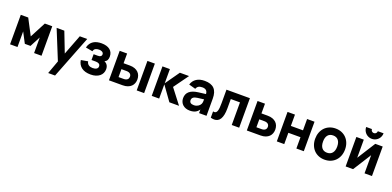

<svg xmlns="http://www.w3.org/2000/svg" viewBox="7 -1911 6749 3303"><g transform="rotate(20 3382.0 -259.5)"><path d="M69 0V-540H205L357 -249.5L509 -540H645V0H509V-285.5L409 -94.5H305L205 -285.5V0Z M854 240 943 -4.5 725 -540H866L1008 -172.5L1149 -540H1285L980 240Z M1546 15Q1441.5 15 1379.8 -31Q1318 -77 1305 -162L1431.5 -184.5Q1435 -162 1445 -146.2Q1455 -130.5 1469.8 -120.8Q1484.5 -111 1503 -106.5Q1521.5 -102 1542.5 -102Q1587 -102 1612.5 -119Q1638 -136 1638 -166Q1638 -197 1615.8 -211.2Q1593.5 -225.5 1556 -225.5H1478V-331.5H1556Q1592 -331.5 1608 -344.8Q1624 -358 1624 -380Q1624 -395 1617 -405.8Q1610 -416.5 1598.5 -423.8Q1587 -431 1572 -434.5Q1557 -438 1541 -438Q1501 -438 1474.8 -423Q1448.5 -408 1441 -372L1314 -395Q1324 -439 1345.8 -469.5Q1367.5 -500 1397.8 -519Q1428 -538 1465.2 -546.5Q1502.5 -555 1543 -555Q1593 -555 1632.2 -543.8Q1671.5 -532.5 1698.8 -511Q1726 -489.5 1740.2 -458Q1754.5 -426.5 1754.5 -386.5Q1754.5 -349.5 1741.2 -323.5Q1728 -297.5 1695 -280Q1730.5 -267.5 1750 -236.2Q1769.5 -205 1769.5 -162Q1769.5 -123.5 1754.2 -91Q1739 -58.5 1710.2 -35Q1681.5 -11.5 1640 1.8Q1598.5 15 1546 15Z M2387.5 0V-540H2523.5V0ZM2129 0H1879.5V-540H2015.5V-362H2129Q2182.5 -362 2221.2 -347.5Q2260 -333 2285.2 -308.2Q2310.5 -283.5 2322.5 -250.5Q2334.5 -217.5 2334.5 -181Q2334.5 -144.5 2322.5 -111.5Q2310.5 -78.5 2285.2 -53.8Q2260 -29 2221.2 -14.5Q2182.5 0 2129 0ZM2107.5 -108.5Q2132 -108.5 2149.2 -114.2Q2166.5 -120 2177.2 -129.8Q2188 -139.5 2193 -152.8Q2198 -166 2198 -181Q2198 -196 2193 -209.2Q2188 -222.5 2177.2 -232.2Q2166.5 -242 2149.2 -247.8Q2132 -253.5 2107.5 -253.5H2015.5V-108.5Z M2662.5 -540H2798.5V-280L2981.5 -540H3149.5L2954.5 -270L3162.5 0H2985.5L2798.5 -260.5V0H2662.5Z M3432.5 -555Q3551 -555 3608.2 -496.2Q3665.5 -437.5 3665.5 -315V0H3529.5V-66.5Q3503.5 -25.5 3462.5 -5.2Q3421.5 15 3362.5 15Q3322 15 3289 3.2Q3256 -8.5 3232.2 -30.2Q3208.5 -52 3195.5 -82.2Q3182.5 -112.5 3182.5 -149Q3182.5 -305 3394 -331.5L3529.5 -348.5Q3527 -393.5 3502.5 -414.8Q3478 -436 3432.5 -436Q3388 -436 3362.2 -420.2Q3336.5 -404.5 3324.5 -370L3201.5 -404Q3224 -477.5 3283.2 -516.2Q3342.5 -555 3432.5 -555ZM3414 -237Q3315.5 -225 3315.5 -161Q3315.5 -97 3396.5 -97Q3418 -97 3436.8 -102.2Q3455.5 -107.5 3471 -116.8Q3486.5 -126 3498.2 -138.2Q3510 -150.5 3516.5 -164Q3526 -183 3527.8 -204.5Q3529.5 -226 3529.5 -244V-251.5Z M3745.5 -110Q3757.5 -106.5 3769 -106.5Q3788 -106.5 3800.8 -118.2Q3813.5 -130 3821 -153.2Q3828.5 -176.5 3831.5 -211.8Q3834.5 -247 3834.5 -293.5V-540H4263.5V0H4127.5V-414H3959.5V-243.5Q3959.5 -176.5 3949.5 -127.8Q3939.5 -79 3920.5 -47.2Q3901.5 -15.5 3873.5 -0.2Q3845.5 15 3810 15Q3781 15 3745.5 5Z M4653 0H4403.5V-540H4539.5V-362H4653Q4706.5 -362 4745.2 -347.5Q4784 -333 4809.2 -308.2Q4834.5 -283.5 4846.5 -250.5Q4858.5 -217.5 4858.5 -181Q4858.5 -144.5 4846.5 -111.5Q4834.5 -78.5 4809.2 -53.8Q4784 -29 4745.2 -14.5Q4706.5 0 4653 0ZM4631.5 -108.5Q4656 -108.5 4673.2 -114.2Q4690.5 -120 4701.2 -129.8Q4712 -139.5 4717 -152.8Q4722 -166 4722 -181Q4722 -196 4717 -209.2Q4712 -222.5 4701.2 -232.2Q4690.5 -242 4673.2 -247.8Q4656 -253.5 4631.5 -253.5H4539.5V-108.5Z M4952.5 0V-540H5088.5V-333H5310.5V-540H5446.5V0H5310.5V-207H5088.5V0Z M5829.5 15Q5769 15 5718.8 -5.8Q5668.5 -26.5 5632.5 -64.2Q5596.5 -102 5576.5 -154.5Q5556.5 -207 5556.5 -270Q5556.5 -333 5576.5 -385.5Q5596.5 -438 5632.5 -475.5Q5668.5 -513 5718.8 -534Q5769 -555 5829.5 -555Q5890.5 -555 5940.8 -534.2Q5991 -513.5 6027.2 -475.8Q6063.5 -438 6083.5 -385.5Q6103.5 -333 6103.5 -270Q6103.5 -207 6083.5 -154.5Q6063.5 -102 6027.2 -64.2Q5991 -26.5 5940.8 -5.8Q5890.5 15 5829.5 15ZM5829.5 -112Q5891.5 -112 5925.5 -153.5Q5959.5 -195 5959.5 -270Q5959.5 -346 5925.8 -387Q5892 -428 5829.5 -428Q5767 -428 5733.8 -387.2Q5700.5 -346.5 5700.5 -270Q5700.5 -194 5734 -153Q5767.5 -112 5829.5 -112Z M6471.5 -600Q6428 -600 6391.5 -621.2Q6355 -642.5 6333.8 -679Q6312.5 -715.5 6312.5 -759H6417.5Q6417.5 -744 6424.8 -731.8Q6432 -719.5 6444.2 -712.2Q6456.5 -705 6471.5 -705Q6486.5 -705 6498.8 -712.2Q6511 -719.5 6518.2 -731.8Q6525.5 -744 6525.5 -759H6630.5Q6630.5 -715.5 6609.2 -679Q6588 -642.5 6551.5 -621.2Q6515 -600 6471.5 -600ZM6694.5 -540V0H6558.5V-332L6348.5 0H6212.5V-540H6348.5V-208L6558.5 -540Z"/></g></svg>

Font: Vela Sans ExtBd
Style: Regular
Weight: 800
Designer: Principal design: Mikhail Sharanda - project Manrope.
Design modification: Ravid Balaliev
Foundry: Mikhail Sharanda
Version: Version 1.001